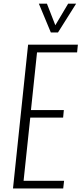

<svg xmlns="http://www.w3.org/2000/svg" viewBox="-20 -1061 458 1081"><path d="M266.1 -878.4 198.7 -1040.5H244.1L291.5 -918.9L363.8 -1040.5H408.7L306.6 -878.4ZM53.2 0 138.2 -809.6H418.5L414.1 -766.1H188.5L154.3 -441.4H339.4L335.4 -398.9H150.4L112.8 -43H340.8L335.9 0Z"/></svg>

Font: Oswald
Style: Extra-Light
Weight: 200
Designer: Vernon Adams
Foundry: Vernon Adams
Version: 3.0; ttfautohint (v0.94.23-7a4d-dirty) -l 8 -r 50 -G 200 -x 